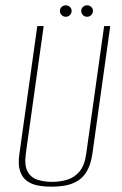

<svg xmlns="http://www.w3.org/2000/svg" viewBox="-20 -689 458 721"><path d="M173 12Q146 12 122 7.5Q98 3 80.5 -10Q63 -23 55 -47.5Q47 -72 53 -112L120 -591H144L77 -113Q71 -68 83.5 -45Q96 -22 121 -14Q146 -6 175 -6Q205 -6 232 -14Q259 -22 278.5 -45Q298 -68 304 -113L371 -591H394L327 -112Q321 -72 307 -47.5Q293 -23 272 -10Q251 3 225.5 7.5Q200 12 173 12ZM227 -626Q218 -626 211.5 -632.5Q205 -639 205 -648Q205 -657 211.5 -663Q218 -669 227 -669Q236 -669 242.5 -663Q249 -657 249 -648Q249 -639 242.5 -632.5Q236 -626 227 -626ZM307 -626Q298 -626 291.5 -632.5Q285 -639 285 -648Q285 -657 291.5 -663Q298 -669 307 -669Q316 -669 322.5 -663Q329 -657 329 -648Q329 -639 322.5 -632.5Q316 -626 307 -626Z"/></svg>

Font: Alumni Sans Thin
Style: Italic
Weight: 100
Italic angle: -8°
Designer: Robert E. Leuschke
Foundry: Robert E. Leuschke
Version: Version 1.016